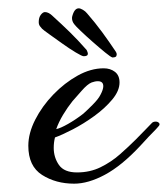

<svg xmlns="http://www.w3.org/2000/svg" viewBox="-20 -434 403 461"><path d="M158 7Q114 7 81 -14Q48 -35 48 -84Q48 -114 64.5 -146.5Q81 -179 108 -207Q135 -235 166.5 -252.5Q198 -270 229 -270Q245 -270 256 -261.5Q267 -253 267 -236Q267 -216 249.5 -195Q232 -174 206.5 -155.5Q181 -137 155 -123.5Q129 -110 112 -104Q109 -92 109 -79Q109 -56 121.5 -38Q134 -20 165 -20Q196 -20 221.5 -32.5Q247 -45 268 -63.5Q289 -82 306 -99Q320 -113 329 -122.5Q338 -132 345 -139Q348 -142 354 -142Q359 -142 362 -138.5Q365 -135 360 -130Q356 -125 346.5 -115.5Q337 -106 328.5 -96.5Q320 -87 316 -83Q272 -36 232 -14.5Q192 7 158 7ZM115 -124Q125 -126 143.5 -136.5Q162 -147 180 -161Q188 -168 202 -182Q216 -196 221 -206Q228 -219 228 -227Q228 -239 215 -239Q208 -239 200 -236Q190 -232 176 -216Q162 -200 154 -191Q142 -176 131.5 -158.5Q121 -141 115 -124ZM250 -296Q246 -297 232.5 -308Q219 -319 202.5 -333.5Q186 -348 173.5 -360Q161 -372 159 -375Q152 -383 153 -393Q158 -414 169 -414Q173 -414 179 -410.5Q185 -407 189 -402Q209 -379 225.5 -356.5Q242 -334 258 -310Q261 -305 260 -302Q260 -296 250 -296ZM181 -299Q177 -299 162 -308Q147 -317 129.5 -329.5Q112 -342 98 -352Q84 -362 81 -365Q79 -367 76 -371Q73 -375 73 -381Q73 -392 78 -398.5Q83 -405 88 -405Q97 -405 107 -395Q128 -376 147.5 -357Q167 -338 188 -314Q191 -308 191 -305Q191 -299 181 -299Z"/></svg>

Font: Corinthia
Style: Bold
Weight: 700
Designer: Robert E. Leuschke
Foundry: Robert E. Leuschke
Version: Version 1.013; ttfautohint (v1.8.3)